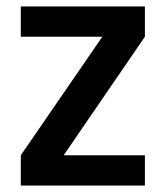

<svg xmlns="http://www.w3.org/2000/svg" viewBox="-20 -571 511 591"><path d="M176 -93H426V0H44V-93L295 -458H44V-551H426V-458Z"/></svg>

Font: Poppins-tnum Medium
Style: Regular
Weight: 500
Designer: Ninad Kale (Devanagari), Jonny Pinhorn (Latin)
Foundry: Indian Type Foundry
Version: Version 4.004